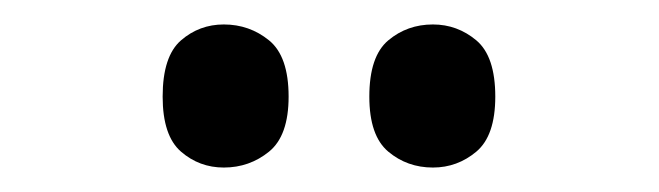

<svg xmlns="http://www.w3.org/2000/svg" viewBox="-20 -769 539 157"><path d="M334 -632Q313 -632 297.5 -645Q282 -658 282 -690Q282 -723 297.5 -736Q313 -749 334 -749Q354 -749 369.5 -736Q385 -723 385 -690Q385 -658 369.5 -645Q354 -632 334 -632ZM163 -632Q143 -632 128 -645Q113 -658 113 -690Q113 -723 128 -736Q143 -749 163 -749Q184 -749 200 -736Q216 -723 216 -690Q216 -658 200 -645Q184 -632 163 -632Z"/></svg>

Font: Noto Serif Condensed SemiBold
Style: Regular
Weight: 600
Width: 3
Designer: Monotype Design Team
Foundry: Monotype Imaging Inc.
Version: Version 2.013